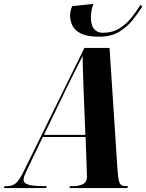

<svg xmlns="http://www.w3.org/2000/svg" viewBox="-77 -958 745 978"><path d="M428 -771Q370 -771 338 -786Q306 -801 293 -825.5Q280 -850 280 -879Q280 -902 291 -927L399 -938Q392 -920 389 -903Q386 -886 386 -870Q386 -830 402 -810.5Q418 -791 447 -791Q495 -791 530.5 -813Q566 -835 592.5 -868Q619 -901 638 -933L648 -924Q627 -892 599 -856.5Q571 -821 530 -796Q489 -771 428 -771ZM-57 0 -54 -10H-38Q-14 -10 4 -25Q22 -40 46 -90L353 -714H481L521 -101Q524 -52 530.5 -31Q537 -10 562 -10H575L572 0H277L279 -10H299Q326 -10 346 -20.5Q366 -31 366 -58Q366 -64 365.5 -73Q365 -82 365 -90L359 -260H141L65 -102Q56 -83 49.5 -68Q43 -53 43 -43Q43 -25 67 -17.5Q91 -10 145 -10H161L158 0ZM235 -453 147 -271H358L350 -466Q349 -496 347.5 -535Q346 -574 345 -611.5Q344 -649 344 -673Q326 -637 297 -580Q268 -523 235 -453Z"/></svg>

Font: Noto Serif Display ExtraCondensed ExtraBold
Style: Italic
Weight: 800
Width: 2
Italic angle: -12°
Designer: Monotype Design Team
Foundry: Monotype Imaging Inc.
Version: Version 2.009